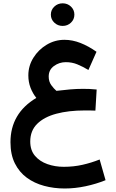

<svg xmlns="http://www.w3.org/2000/svg" viewBox="-20 -770 679 1128"><path d="M278.8 -684.1Q278.8 -711.9 299.1 -731.2Q319.3 -750.5 348.1 -750.5Q377 -750.5 397 -731.2Q417 -711.9 417 -684.1Q417 -656.2 397 -637Q377 -617.7 348.1 -617.7Q319.3 -617.7 299.1 -637Q278.8 -656.2 278.8 -684.1ZM547.9 -244.1 540.5 -120.1Q520.5 -121.1 506.3 -121.1Q492.2 -121.1 478 -121.1Q382.8 -121.1 310.8 -101.8Q238.8 -82.5 198.2 -42.2Q157.7 -2 157.7 61.5Q157.7 112.8 185.5 145.5Q213.4 178.2 258.3 194.1Q303.2 210 354.5 210Q412.6 210 464.6 198.2Q516.6 186.5 565.4 167L600.1 288.6Q544.9 311 482.7 324.2Q420.4 337.4 359.9 337.4Q296.9 337.4 239.5 322Q182.1 306.6 137.7 274.2Q93.3 241.7 67.4 189.9Q41.5 138.2 41.5 65.4Q41.5 -104 193.4 -194.8Q172.4 -220.7 159.4 -254.4Q146.5 -288.1 146.5 -327.1Q146.5 -383.3 176.3 -430.9Q206.1 -478.5 254.4 -507.3Q302.7 -536.1 358.4 -536.1Q405.3 -536.1 452.6 -517.6Q500 -499 546.9 -465.8L499.5 -358.9Q465.8 -378.9 434.6 -391.8Q403.3 -404.8 366.7 -404.8Q328.1 -404.8 297.1 -382.3Q266.1 -359.9 266.1 -320.3Q266.1 -290.5 281.5 -269.5Q296.9 -248.5 311.5 -236.3Q356.9 -241.7 393.6 -244.9Q430.2 -248 467.3 -248Q487.3 -248 505.6 -247.3Q523.9 -246.6 547.9 -244.1Z"/></svg>

Font: Vazirmatn RD UI FD
Style: Bold
Weight: 700
Designer: Saber Rastikerdar
Foundry: Saber Rastikerdar
Version: Version 33.003